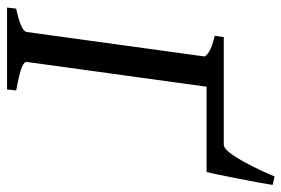

<svg xmlns="http://www.w3.org/2000/svg" viewBox="-147 -652 799 545"><g transform="rotate(90 252.5 -379.5)"><path d="M233.9 0H1.5L4.4 -25.9Q68.4 -39.6 70.8 -55.7L140.1 -559.1Q140.6 -564.9 126.5 -573.7Q112.3 -582.5 81.5 -589.4L85.4 -615.2H293.9L290.5 -589.4Q228 -582.5 226.6 -569.8L155.8 -55.7Q154.8 -48.8 170.2 -42.2Q185.5 -35.6 236.8 -25.9ZM193.8 -615.2H391.1Q404.8 -615.2 428.7 -654.1Q452.6 -692.9 481 -759.3L504.9 -753.9Q503.4 -743.7 498.8 -717.8Q494.1 -691.9 488 -661.1Q481.9 -630.4 476.6 -604Q471.2 -577.6 468.3 -566.4H199.7Z"/></g></svg>

Font: Gentium Book Plus
Style: Italic
Weight: 400
Italic angle: -8°
Designer: Victor Gaultney, Annie Olsen, Iska Routamaa, Becca Hirsbrunner
Foundry: SIL International
Version: Version 6.101